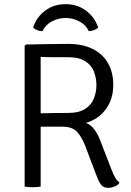

<svg xmlns="http://www.w3.org/2000/svg" viewBox="-20 -897 632 923"><path d="M524.5 -488Q524.5 -443 508.5 -406.2Q492.5 -369.5 463 -343.8Q433.5 -318 393 -306Q416 -298.5 433 -275.5Q450 -252.5 460.5 -225.5L512.5 -90.5Q525 -57.5 533.8 -43Q542.5 -28.5 554.5 -19Q546.5 -6 530.5 0Q514.5 6 501.5 6Q478.5 6 467.5 -7Q456.5 -20 447 -44.5L389.5 -196.5Q374.5 -235.5 352 -261.8Q329.5 -288 279 -288H143.5V-351Q167 -352 195.5 -352.8Q224 -353.5 253 -353.8Q282 -354 306 -354Q361 -354 391 -374.5Q421 -395 432.2 -425.8Q443.5 -456.5 443.5 -488Q443.5 -520.5 432.2 -551.2Q421 -582 391 -602Q361 -622 306 -622Q289.5 -622 265.8 -622Q242 -622 217.8 -622.2Q193.5 -622.5 175.5 -623V0Q167 1.5 157 2.2Q147 3 136 3Q126 3 116 2.2Q106 1.5 98.5 0V-677L105 -683Q157 -684 208 -685Q259 -686 307 -686Q376.5 -686 425 -662Q473.5 -638 499 -593.8Q524.5 -549.5 524.5 -488ZM452 -764.5Q443.5 -756 431.2 -751.8Q419 -747.5 407 -747Q393.5 -777 362 -793.8Q330.5 -810.5 295.5 -810.5Q260.5 -810.5 229 -793.8Q197.5 -777 184 -747Q172 -747.5 159.8 -751.8Q147.5 -756 139 -764.5Q156 -815.5 197.5 -846.2Q239 -877 295.5 -877Q351 -877 393 -846.2Q435 -815.5 452 -764.5Z"/></svg>

Font: Signika SC
Style: Regular
Weight: 300
Designer: Anna Giedryś
Foundry: Anna Giedryś
Version: Version 2.000